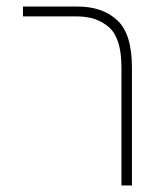

<svg xmlns="http://www.w3.org/2000/svg" viewBox="-20 -565 502 585"><path d="M350 0V-360Q350 -448 312.5 -481.5Q275 -515 215 -515H50V-545H217Q292 -545 337 -503.5Q382 -462 382 -360V0Z"/></svg>

Font: Assistant ExtraLight
Style: Regular
Weight: 200
Designer: Hebrew By Ben Nathan, Latin by Paul Hunt
Version: Version 3.000